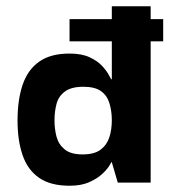

<svg xmlns="http://www.w3.org/2000/svg" viewBox="-20 -583 553 613"><path d="M202 10Q141 10 104.5 -15.5Q68 -41 52 -88Q36 -135 36 -198Q36 -265 52.5 -313Q69 -361 105.5 -386.5Q142 -412 202 -412Q241 -412 266.5 -400Q292 -388 306.5 -372Q321 -356 327.5 -343.5Q334 -331 335 -330H337V-563H461V0H356L337 -65H335Q335 -63 327.5 -51.5Q320 -40 304.5 -26Q289 -12 264 -1Q239 10 202 10ZM244 -90Q281 -90 301 -105Q321 -120 329 -144.5Q337 -169 337 -199Q337 -228 329.5 -253Q322 -278 302.5 -292Q283 -306 246 -306Q208 -306 187.5 -291Q167 -276 160.5 -251.5Q154 -227 154 -199Q154 -171 160.5 -146.5Q167 -122 186.5 -106Q206 -90 244 -90ZM202 -451V-522H501V-451Z"/></svg>

Font: Darker Grotesque ExtraBold
Style: Regular
Weight: 800
Designer: Gabriel Lam
Foundry: TypeRant
Version: Version 1.000;gftools[0.9.28]